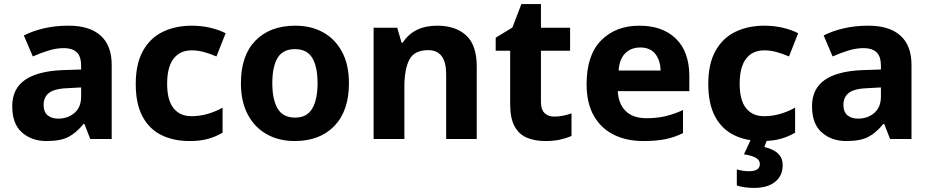

<svg xmlns="http://www.w3.org/2000/svg" viewBox="-20 -682 4563 942"><path d="M317 -556Q419 -556 473.5 -507.5Q528 -459 528 -364V0H423L394 -74H390Q354 -30 315.5 -10Q277 10 208 10Q136 10 88 -32Q40 -74 40 -161Q40 -246 102 -289.5Q164 -333 287 -338L378 -341V-358Q378 -407 355.5 -426.5Q333 -446 294 -446Q257 -446 218 -434Q179 -422 141 -405L97 -508Q140 -530 195.5 -543Q251 -556 317 -556ZM321 -250Q249 -248 221.5 -227Q194 -206 194 -168Q194 -133 213.5 -116.5Q233 -100 266 -100Q313 -100 345.5 -128Q378 -156 378 -208V-253Z M910 10Q831 10 771.5 -19.5Q712 -49 679 -111Q646 -173 646 -270Q646 -370 682 -433.5Q718 -497 780 -526.5Q842 -556 921 -556Q968 -556 1011 -546Q1054 -536 1087 -519L1042 -405Q1012 -418 981.5 -426.5Q951 -435 921 -435Q863 -435 831.5 -394Q800 -353 800 -271Q800 -190 831.5 -151Q863 -112 919 -112Q961 -112 1000 -123.5Q1039 -135 1072 -154V-31Q1040 -12 1001.5 -1Q963 10 910 10Z M1692 -274Q1692 -138 1620.5 -64Q1549 10 1426 10Q1349 10 1289.5 -23Q1230 -56 1196 -119.5Q1162 -183 1162 -274Q1162 -410 1233.5 -483Q1305 -556 1429 -556Q1506 -556 1565 -523.5Q1624 -491 1658 -428Q1692 -365 1692 -274ZM1316 -274Q1316 -194 1342 -149.5Q1368 -105 1428 -105Q1486 -105 1512 -149.5Q1538 -194 1538 -274Q1538 -355 1512 -398Q1486 -441 1427 -441Q1368 -441 1342 -398Q1316 -355 1316 -274Z M2125 -556Q2215 -556 2267 -508.5Q2319 -461 2319 -356V0H2169V-318Q2169 -436 2081 -436Q2013 -436 1988.5 -389.5Q1964 -343 1964 -256V0H1813V-546H1929L1950 -473H1956Q2010 -556 2125 -556Z M2699 -110Q2722 -110 2743.5 -114.5Q2765 -119 2784 -126V-15Q2759 -4 2728 3Q2697 10 2654 10Q2605 10 2566 -6Q2527 -22 2505 -61.5Q2483 -101 2483 -172V-433H2412V-497L2494 -547L2538 -662H2634V-546H2777V-433H2634V-181Q2634 -145 2651.5 -127.5Q2669 -110 2699 -110Z M3117 -556Q3231 -556 3296.5 -492Q3362 -428 3362 -308V-235H3011Q3014 -173 3049.5 -137.5Q3085 -102 3152 -102Q3203 -102 3245 -112Q3287 -122 3331 -142V-29Q3291 -9 3246 0.5Q3201 10 3136 10Q3055 10 2992.5 -20.5Q2930 -51 2894 -113Q2858 -175 2858 -269Q2858 -412 2929.5 -484Q3001 -556 3117 -556ZM3121 -449Q3076 -449 3047.5 -420.5Q3019 -392 3015 -336H3221Q3220 -385 3195.5 -417Q3171 -449 3121 -449Z M3719 10Q3640 10 3580.5 -19.5Q3521 -49 3488 -111Q3455 -173 3455 -270Q3455 -370 3491 -433.5Q3527 -497 3589 -526.5Q3651 -556 3730 -556Q3777 -556 3820 -546Q3863 -536 3896 -519L3851 -405Q3821 -418 3790.5 -426.5Q3760 -435 3730 -435Q3672 -435 3640.5 -394Q3609 -353 3609 -271Q3609 -190 3640.5 -151Q3672 -112 3728 -112Q3770 -112 3809 -123.5Q3848 -135 3881 -154V-31Q3849 -12 3810.5 -1Q3772 10 3719 10ZM3820 129Q3820 180 3783 210Q3746 240 3680 240Q3653 240 3631 236.5Q3609 233 3595 228V149Q3624 158 3655 158Q3708 158 3708 123Q3708 103 3688 92Q3668 81 3630 75L3665 0H3745L3730 39Q3751 44 3772 54Q3793 64 3806.5 82Q3820 100 3820 129Z M4241 -556Q4343 -556 4397.5 -507.5Q4452 -459 4452 -364V0H4347L4318 -74H4314Q4278 -30 4239.5 -10Q4201 10 4132 10Q4060 10 4012 -32Q3964 -74 3964 -161Q3964 -246 4026 -289.5Q4088 -333 4211 -338L4302 -341V-358Q4302 -407 4279.5 -426.5Q4257 -446 4218 -446Q4181 -446 4142 -434Q4103 -422 4065 -405L4021 -508Q4064 -530 4119.5 -543Q4175 -556 4241 -556ZM4245 -250Q4173 -248 4145.5 -227Q4118 -206 4118 -168Q4118 -133 4137.5 -116.5Q4157 -100 4190 -100Q4237 -100 4269.5 -128Q4302 -156 4302 -208V-253Z"/></svg>

Font: Noto Sans Meetei Mayek
Style: Bold
Weight: 700
Designer: Monotype Design Team and Neelakash Kshetrimayum
Foundry: Monotype Imaging Inc.
Version: Version 2.002; ttfautohint (v1.8.4.7-5d5b)